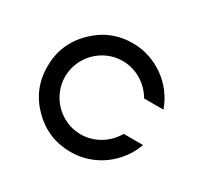

<svg xmlns="http://www.w3.org/2000/svg" viewBox="-119 -661 827 803"><g transform="rotate(30 294.5 -260.0)"><path d="M308.6 2.4Q199.7 2.4 123 -74.2Q46.4 -150.9 46.4 -259.8Q46.4 -368.2 123 -444.8Q200.2 -522 308.6 -522Q351.6 -522 390.9 -508.5Q430.2 -495.1 462.6 -471.7Q495.1 -448.2 519.5 -415.8Q543.9 -383.3 557.1 -345.2H463.9Q452.6 -364.7 436.3 -381.6Q419.9 -398.4 399.9 -410.6Q379.9 -422.9 356.7 -429.7Q333.5 -436.5 308.6 -436.5Q272 -436.5 240 -422.6Q208 -408.7 183.8 -384.5Q159.7 -360.4 145.8 -328.1Q131.8 -295.9 131.8 -259.8Q131.8 -223.1 145.8 -190.9Q159.7 -158.7 183.8 -134.5Q208 -110.4 240 -96.4Q272 -82.5 308.6 -82.5Q333.5 -82.5 356.7 -89.4Q379.9 -96.2 399.9 -108.4Q419.9 -120.6 436.3 -137.5Q452.6 -154.3 463.9 -174.3H557.1Q543.9 -136.2 519.5 -103.8Q495.1 -71.3 462.6 -47.6Q430.2 -23.9 390.9 -10.7Q351.6 2.4 308.6 2.4Z"/></g></svg>

Font: Proletarsk
Style: Regular
Weight: 400
Designer: Peter Wiegel, original typeface by Carl Albert Fahrenwaldt 1901
Foundry: Peter Wiegel
Version: Version 1.000 2010 initial release